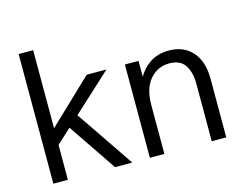

<svg xmlns="http://www.w3.org/2000/svg" viewBox="-100 -890 1327 1048"><g transform="rotate(-15 563.5 -366.0)"><path d="M80.1 0V-732.4H162.1V-291.5L409.7 -527.3H521.5L303.7 -327.1L525.9 0H428.7L244.1 -272.5L162.1 -196.8V0Z M625.5 0V-527.3H702.6V-436.5Q724.6 -479.5 769 -509.3Q813.5 -539.1 876 -539.1Q960 -539.1 1008.5 -484.1Q1057.1 -429.2 1057.1 -332V0H975.1V-325.7Q975.1 -390.6 948.5 -430.7Q921.9 -470.7 860.8 -470.7Q794.9 -470.7 751.2 -420.7Q707.5 -370.6 707.5 -275.9V0Z"/></g></svg>

Font: Schibsted Grotesk
Style: Regular
Weight: 400
Designer: Bakken & Baeck AS, Henrik Kongsvoll
Foundry: Schibsted ASA
Version: Version 1.100; ttfautohint (v1.8.4.7-5d5b);gftools[0.9.25]